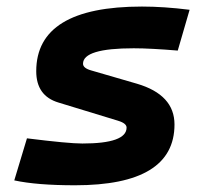

<svg xmlns="http://www.w3.org/2000/svg" viewBox="-20 -547 626 577"><path d="M205.6 9.8Q90.3 9.8 22.9 -4.9L61 -131.3Q123.5 -123.5 165 -119.6Q206.5 -115.7 227.5 -115.7Q360.4 -115.7 360.4 -163.6Q360.4 -176.3 335 -184.1L155.8 -238.8Q88.9 -258.8 88.9 -333Q88.9 -527.3 406.7 -527.3Q439.5 -527.3 475.1 -524.9Q510.7 -522.5 549.8 -517.6L514.2 -395Q473.6 -398.4 440.7 -400.1Q407.7 -401.9 381.8 -401.9Q229.5 -401.9 229.5 -355.5Q229.5 -342.3 253.9 -335.4L391.6 -295.4Q504.4 -262.2 504.4 -172.9Q504.4 9.8 205.6 9.8Z"/></svg>

Font: Cascadia Mono
Style: Bold Italic
Weight: 700
Italic angle: -10°
Monospace: yes
Designer: Aaron Bell
Foundry: Saja Typeworks
Version: Version 2404.023; ttfautohint (v1.8.4)